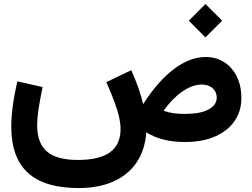

<svg xmlns="http://www.w3.org/2000/svg" viewBox="-20 -719 1274 972"><path d="M1001.3 -291Q1035.4 -291 1056.3 -272.6Q1077.2 -254.3 1077.2 -224.4Q1077.2 -187.4 1035.7 -164.8Q994.2 -142.3 915.1 -142.3Q850.3 -142.3 808.3 -158.2Q851.1 -219.4 902.4 -255.2Q953.7 -291 1001.3 -291ZM1021.8 -430.4Q940.5 -430.4 859.4 -368.6Q778.4 -306.8 704.7 -191.9Q696.1 -229.3 681.4 -271.8Q666.6 -314.3 644.7 -363.7L518.3 -303.3Q545.1 -242.4 560.9 -199.2Q576.6 -156 583.5 -124.3Q590.3 -92.6 590.3 -65.8Q590.3 13.2 536.8 52Q483.4 90.7 373.6 90.7Q267.4 90.7 217.7 48.3Q168 6 168 -85.9Q168 -117.9 174.2 -160.9Q180.4 -203.8 195.7 -278.3L67.7 -307.2Q51.9 -238.7 44.5 -181.7Q37.1 -124.8 37.1 -77.5Q37.1 79.3 121.6 156.1Q206.1 233 377.5 233Q480.5 233 555 199.4Q629.5 165.8 672 102.6Q714.5 39.5 720.5 -49.3Q798.4 0 915.9 0Q1004.8 0 1068.8 -28.1Q1132.9 -56.2 1167.4 -106.4Q1202 -156.5 1202 -222.7Q1202 -284.2 1179 -331Q1156 -377.8 1115.4 -404.1Q1074.7 -430.4 1021.8 -430.4ZM935.8 -614.2 1020 -529.7 1104.8 -614.2 1020 -698.8Z"/></svg>

Font: Estedad VF
Style: Regular
Weight: 100
Designer: Amin Abedi
Version: Version 7.3